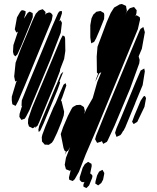

<svg xmlns="http://www.w3.org/2000/svg" viewBox="-20 -733 786 961"><path d="M401 -161 392 -141 412 -186 444 -242 467 -323 487 -372 476 -365 464 -338 456 -323 458 -328 462 -341 471 -364 465 -370V-378L464 -450L468 -499L514 -622L534 -668L551 -695L579 -711L590 -713L601 -708L611 -703L612 -695L615 -680L611 -668L606 -655L614 -674L624 -686L630 -692L640 -695L651 -698L659 -688L664 -682L663 -667L658 -651L663 -657L673 -651L680 -646L681 -635L670 -587L593 -400L459 -76L409 40L375 127L354 164L344 173L336 170L327 167L325 156L334 118L330 122L317 117L310 114L307 103L304 92L310 57L331 3L321 21L315 24L313 27L304 42L307 34L310 26L303 21L298 8L284 -62L296 -97L320 -153L338 -188L344 -197L362 -207L376 -208H383L393 -202L400 -197L402 -189L405 -177ZM239 -632 105 -307 72 -229 62 -210 58 -203 50 -207 42 -211 41 -216 39 -230V-249L60 -319L64 -329L57 -325L55 -330L51 -350L58 -419L83 -486L117 -567L143 -630L159 -664L174 -680L184 -684L194 -687L202 -679L208 -673L207 -661L205 -657L207 -660L212 -666L226 -671L235 -668L243 -658V-653ZM134 -620 105 -549 87 -505 67 -461 57 -451 49 -458 45 -473 47 -507 69 -573 70 -575 62 -570 54 -586 65 -646 81 -674 89 -682 97 -681 108 -677V-666L100 -640L119 -669L129 -675L136 -671L143 -668L144 -659V-647ZM501 -638 477 -578 461 -541 451 -523 444 -520 437 -516 435 -525 432 -546V-607L438 -641L447 -660L456 -668L462 -674L477 -677L483 -678L493 -672L500 -668L502 -659ZM284 -569 232 -434 147 -230 128 -183 111 -150 104 -139 93 -135 87 -133 83 -139 77 -148 78 -163 89 -199 91 -203 88 -202V-210L89 -230L123 -315L241 -600L270 -666L276 -675L284 -678L290 -677V-666L277 -627L283 -632L290 -619ZM677 -416 631 -289 553 -103 519 -30 515 -23 502 -16 497 -13 494 -18 490 -27 486 -24 473 -20 466 -18 462 -25 456 -36 461 -54 475 -88 502 -155 644 -497 678 -578 683 -588 697 -598 699 -593 705 -572 690 -489 674 -451 675 -447 679 -433ZM257 -317 219 -226 194 -165 176 -121 168 -104 155 -93 157 -101 151 -95 144 -91 136 -95 125 -100 120 -116 121 -137 140 -193 255 -468 283 -535 294 -556 299 -553 304 -550 306 -539 307 -478 301 -438 281 -386 280 -377ZM656 -214 610 -103 606 -93 605 -92 602 -86 599 -79H597L589 -65L583 -57L568 -50L563 -48L561 -54L556 -68L558 -75L563 -91L585 -142L659 -322L684 -380L702 -390L705 -376L694 -307L658 -220ZM267 -281 199 -117 182 -80 174 -72 172 -84 176 -102 188 -132 253 -287 258 -299 264 -312 285 -363 297 -374 293 -364 277 -324 281 -323 279 -314ZM301 -174 299 -155 288 -123 266 -69 248 -31 240 -19 224 -8 212 -9H204L198 -16L190 -25V-30L189 -46L192 -59L207 -99L247 -194L259 -218L280 -268L298 -309L308 -317L312 -305L292 -247L285 -230L288 -227ZM703 -198 667 -123 649 -112 641 -124 644 -131 652 -153 684 -229 698 -250 705 -253 711 -242ZM426 195 413 208 405 205 397 200 398 189 403 177 398 179 389 178 379 168V154L394 106L405 88L414 82L421 77L431 83L438 87L439 98L431 137L435 136L443 147L441 158ZM496 166 487 183 478 190 471 195 464 190 457 186 458 175 466 145 476 126 485 121 493 117 498 126 502 133 501 141Z"/></svg>

Font: Rubik Marker Hatch
Style: Regular
Weight: 400
Designer: Hubert and Fischer, NaN
Foundry: Hubert & Fischer, NaN
Version: Version 2.200